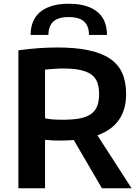

<svg xmlns="http://www.w3.org/2000/svg" viewBox="-20 -1003 738 1023"><path d="M373 -257Q337 -254 295 -254Q282 -254 259 -255Q236 -256 220 -258V0H78V-735Q186 -750 286 -750Q382 -750 451 -735.5Q520 -721 565 -691Q610 -661 631 -614Q652 -567 652 -502Q652 -337 499 -282L681 0H523ZM314 -365Q368 -365 405 -372Q442 -379 465 -395.5Q488 -412 498 -438Q508 -464 508 -502Q508 -539 498 -565Q488 -591 465 -607Q442 -623 405.5 -630.5Q369 -638 316 -638Q294 -638 266.5 -636Q239 -634 220 -632V-373Q234 -369 258.5 -367Q283 -365 314 -365ZM454 -817Q454 -863 429 -887.5Q404 -912 346 -912Q289 -912 263.5 -887.5Q238 -863 238 -817H143Q143 -853 154.5 -883.5Q166 -914 190.5 -936Q215 -958 253.5 -970.5Q292 -983 346 -983Q400 -983 438.5 -971Q477 -959 502 -937Q527 -915 538.5 -884.5Q550 -854 550 -817Z"/></svg>

Font: Encode Sans Normal
Style: SemiBold
Weight: 600
Designer: Pablo Impallari, Andres Torresi
Foundry: Pablo Impallari, Andres Torresi
Version: Version 1.000; ttfautohint (v1.00) -l 8 -r 50 -G 200 -x 14 -